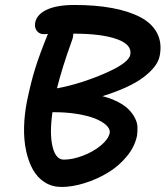

<svg xmlns="http://www.w3.org/2000/svg" viewBox="-20 -741 660 765"><path d="M225.1 3.9Q188 3.9 158.7 -14.4Q129.4 -32.7 111.3 -64.9Q93.3 -97.2 84 -140.4Q74.7 -183.6 75.9 -234.6Q77.1 -285.6 87.9 -339.8Q103.5 -414.6 120.4 -468.8Q137.2 -522.9 170.9 -606Q164.1 -605 153.8 -605Q136.7 -605 126.7 -618.2Q116.7 -631.3 120.1 -650.9Q127 -684.1 167 -702.6Q207 -721.2 276.9 -721.2Q359.9 -721.2 425.5 -709.2Q491.2 -697.3 538.1 -673.1Q585 -648.9 605.7 -609.4Q626.5 -569.8 616.2 -518.1Q607.9 -476.1 552.5 -433.8Q497.1 -391.6 388.2 -357.9Q423.8 -348.6 450.4 -334.7Q477.1 -320.8 492.4 -305.2Q507.8 -289.6 517.3 -271.5Q526.9 -253.4 527.6 -235.8Q528.3 -218.3 525.9 -200.2Q517.1 -156.2 484.4 -116.9Q451.7 -77.6 408 -51.8Q364.3 -25.9 315.9 -11Q267.6 3.9 225.1 3.9ZM266.1 -578.1Q228 -473.1 207 -389.2L212.9 -390.1Q303.2 -407.7 397.9 -448.7Q492.7 -489.7 499 -522.9Q507.3 -562.5 446.8 -584.7Q386.2 -606.9 272.9 -606.9H272Q272 -592.8 266.1 -578.1ZM190.9 -293.9H189Q176.8 -207.5 189.5 -156.2Q202.1 -105 233.9 -105Q269 -105 310.3 -120.6Q351.6 -136.2 381.8 -161.4Q412.1 -186.5 417 -210.9Q419.9 -226.1 404.1 -241.5Q388.2 -256.8 358.9 -268.6Q329.6 -280.3 285.2 -287.4Q240.7 -294.4 190.9 -293.9Z"/></svg>

Font: Shantell Sans Bouncy
Style: Italic
Weight: 500
Italic angle: -11.31°
Designer: Stephen Nixon, Anya Danilova, Shantell Martin
Foundry: Arrow Type
Version: Version 1.006;[9816181b4]